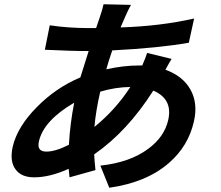

<svg xmlns="http://www.w3.org/2000/svg" viewBox="-20 -825 1040 903"><path d="M451 -392Q431 -305 424 -228Q524 -309 593 -416Q522 -415 452 -394ZM304 -144Q310 -247 329 -342Q185 -258 163 -160Q152 -112 198 -112Q241 -112 304 -144ZM787 -548Q778 -534 758 -497Q839 -468 875 -405Q912 -340 892 -254Q866 -138 775 -59Q670 33 494 58L452 -46Q591 -61 677 -125Q753 -181 771 -260Q794 -359 701 -399Q579 -207 423 -99Q424 -73 429 -25L307 9L303 -31Q214 9 141 9Q82 9 55 -26Q24 -64 40 -136Q62 -229 153 -321Q242 -412 358 -461Q384 -545 397 -585H365Q328 -585 191 -591L214 -706Q302 -693 394 -693H432L450 -746Q463 -784 467 -805L596 -802Q583 -779 570 -749Q562 -731 547 -696Q735 -702 893 -738L868 -624Q725 -599 508 -588Q488 -530 480 -499Q561 -517 632 -517H649Q665 -554 672 -576Z"/></svg>

Font: KaiGen Gothic CN Bold
Style: Bold
Weight: 700
Designer: Ryoko NISHIZUKA  (kana & ideographs); Paul D. Hunt (Latin, Greek & Cyrillic); Wenlong ZHANG  (bopomofo); Sandoll Communi
Foundry: Adobe Systems Incorporated
Version: Version 1.002.20150501